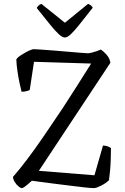

<svg xmlns="http://www.w3.org/2000/svg" viewBox="-20 -968 645 988"><path d="M92 0Q86 0 75 -9Q64 -18 55.5 -32Q47 -46 47 -58Q78 -93 119 -147Q160 -201 206 -268.5Q252 -336 303 -412Q339 -467 376 -525.5Q413 -584 449 -641L155 -650L133 -505Q128 -502 116.5 -499Q105 -496 91 -496Q86 -515 80 -543.5Q74 -572 69.5 -603.5Q65 -635 64 -663Q71 -673 84 -681.5Q97 -690 111 -698Q125 -706 137 -710.5Q149 -715 153 -715Q160 -715 189 -713Q218 -711 257 -708Q296 -705 334.5 -701.5Q373 -698 400 -696Q427 -694 432 -694Q439 -694 451.5 -697Q464 -700 477 -704.5Q490 -709 499 -713Q513 -704 528.5 -686.5Q544 -669 548 -645L180 -89L466 -66L510 -219Q524 -219 535 -214.5Q546 -210 551 -206Q551 -182 550 -151.5Q549 -121 546.5 -91.5Q544 -62 541 -41Q534 -34 523.5 -26.5Q513 -19 501 -13Q489 -7 479.5 -3.5Q470 0 463 0Q450 0 417 -3.5Q384 -7 341.5 -12.5Q299 -18 257.5 -23Q216 -28 185 -32.5Q154 -37 144 -38Q133 -28 123 -19.5Q113 -11 105 -5.5Q97 0 92 0ZM314 -775Q301 -775 282.5 -792Q264 -809 236.5 -843Q209 -877 169 -927Q172 -933 178 -939Q184 -945 193 -948L314 -851L433 -948Q442 -945 448.5 -939.5Q455 -934 457 -928Q416 -876 388.5 -841.5Q361 -807 343.5 -791Q326 -775 314 -775Z"/></svg>

Font: Texturina Medium 12pt ExtraLight
Style: Regular
Weight: 250
Version: Version 1.002